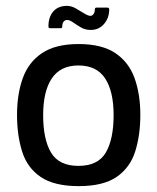

<svg xmlns="http://www.w3.org/2000/svg" viewBox="-20 -628 536 654"><path d="M248 6Q165 6 119 -25Q73 -56 55.5 -111.5Q38 -167 38 -237Q38 -307 57.5 -361.5Q77 -416 123 -447Q169 -478 248 -478Q327 -478 373 -447Q419 -416 438.5 -361.5Q458 -307 458 -237Q458 -167 440.5 -112Q423 -57 377.5 -25.5Q332 6 248 6ZM247 -63Q314 -63 340.5 -108.5Q367 -154 367 -236Q367 -317 338 -361Q309 -405 247 -405Q186 -405 156.5 -361Q127 -317 127 -236Q127 -153 154 -108Q181 -63 247 -63ZM150 -532Q145 -532 145 -538Q145 -570 161.5 -589Q178 -608 208 -608Q223 -608 238 -599.5Q253 -591 266.5 -582.5Q280 -574 288 -574Q294 -574 298.5 -580Q303 -586 303 -595Q303 -602 308 -602H346Q352 -602 352 -596Q352 -567 334.5 -546.5Q317 -526 289 -526Q270 -526 255 -535Q240 -544 228.5 -552Q217 -560 209 -560Q201 -560 196.5 -554Q192 -548 192 -538Q192 -532 187 -532Z"/></svg>

Font: Glory Medium
Style: Regular
Weight: 500
Designer: Robert Leuschke
Foundry: Robert Leuschke
Version: Version 1.011